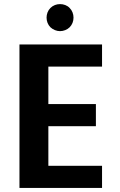

<svg xmlns="http://www.w3.org/2000/svg" viewBox="-20 -917 587 937"><path d="M320 -784C345 -809 345 -853 320 -878C308 -891 290 -897 273 -897C256 -897 239 -891 226 -878C201 -853 201 -809 226 -784C239 -772 256 -765 273 -765C290 -765 308 -772 320 -784ZM75 -700V0H478V-108H216V-301H448V-409H216V-592H478V-700Z"/></svg>

Font: Matrixport Bold
Style: Regular
Weight: 600
Designer: Ninad Kale (Devanagari), Jonny Pinhorn (Latin)
Foundry: Indian Type Foundry
Version: Version 2.000;PS 1.0;hotconv 1.0.79;makeotf.lib2.5.61930; tt